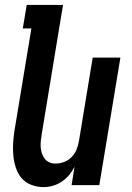

<svg xmlns="http://www.w3.org/2000/svg" viewBox="-20 -755 540 783"><path d="M158 8Q132 8 108 -1Q84 -10 68.5 -28Q53 -46 45 -70Q37 -94 34.5 -119Q32 -144 33.5 -170Q35 -196 39 -222L108 -639H73L89 -735H237L150 -207Q148 -194 146.5 -180.5Q145 -167 146 -154Q147 -141 151 -129Q155 -117 162.5 -107.5Q170 -98 181.5 -93Q193 -88 206 -88Q224 -88 241.5 -94.5Q259 -101 272 -114.5Q285 -128 292 -145Q299 -162 302 -180L358 -520H471L385 0H272L284 -75Q275 -57 262 -41.5Q249 -26 232 -14.5Q215 -3 196 2.5Q177 8 158 8Z"/></svg>

Font: Iosevka
Style: Bold Italic
Weight: 700
Italic angle: -9°
Monospace: yes
Designer: Belleve Invis
Foundry: Belleve Invis
Version: Version 32.5.0; ttfautohint (v1.8.4)